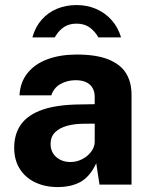

<svg xmlns="http://www.w3.org/2000/svg" viewBox="-20 -748 616 778"><path d="M37.5 -149.2Q37.5 -206.2 65.9 -245Q94.4 -283.8 153.5 -303.9Q212.6 -324 304 -324.8L363.8 -325.8V-354.8Q363.8 -377.4 354.4 -392.7Q345.1 -408 327.4 -415.7Q309.6 -423.4 284 -423Q250.9 -422.2 224.6 -407.3Q198.2 -392.4 188 -361.8H59Q61.9 -415.5 92.2 -452.7Q122.6 -489.9 173.8 -508.4Q224.9 -527 291.2 -527Q370.2 -527 419.5 -507.1Q468.8 -487.1 490.9 -450.9Q513 -414.8 513 -364V0H383.2L370 -86.5Q345.2 -33.2 307.4 -11.6Q269.6 10 213.2 10Q163.1 10 123.2 -8.8Q83.2 -27.5 60.4 -63.4Q37.5 -99.4 37.5 -149.2ZM363.8 -173V-247L315.5 -246.5Q280.6 -246.1 251.1 -238Q221.6 -229.9 203.3 -212Q185 -194.1 185 -165Q185 -131.4 208.1 -111.4Q231.2 -91.5 265.8 -91.5Q290.2 -91.5 312.9 -103Q335.5 -114.5 349.4 -133.3Q363.4 -152.1 363.8 -173ZM290.2 -727.5Q247.5 -727.5 211.2 -712.6Q174.9 -697.6 148.9 -668.2Q123 -638.8 111.2 -596.5H201.8Q205 -602.2 206.1 -603.4Q219.9 -625.8 240.2 -639Q260.6 -652.2 290.2 -652.2Q321.5 -652.2 342.7 -637.2Q363.9 -622.2 378.8 -596.5H470.5Q458.6 -637 432.4 -666.5Q406.1 -696 369.6 -711.8Q333.1 -727.5 290.2 -727.5Z"/></svg>

Font: Public Sans VF
Style: Regular
Weight: 400
Designer: Pablo Impallari, Rodrigo Fuenzalida (Modified by Dan O. Williams and USWDS)
Version: Version 1.003